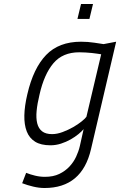

<svg xmlns="http://www.w3.org/2000/svg" viewBox="-20 -718 602 962"><path d="M386 -698H446L428 -623H368ZM241 -46Q266 -46 294 -56.5Q322 -67 346.5 -81Q371 -95 389.5 -110Q408 -125 413 -133L487 -446Q480 -447 467.5 -449Q455 -451 440 -452.5Q425 -454 408.5 -455Q392 -456 377 -456Q294 -456 247.5 -401Q201 -346 178 -244Q167 -199 163.5 -162.5Q160 -126 166.5 -100Q173 -74 191 -60Q209 -46 241 -46ZM111 148Q131 156 155.5 162Q180 168 205 168Q247 168 277 153.5Q307 139 328 116.5Q349 94 361.5 67Q374 40 380 14L399 -71Q390 -60 373 -46Q356 -32 334 -19.5Q312 -7 286 1.5Q260 10 233 10Q185 10 156 -8Q127 -26 114 -59.5Q101 -93 102 -140Q103 -187 117 -246Q147 -376 211 -442.5Q275 -509 386 -509Q420 -509 453 -504Q486 -499 499 -497L562 -509L436 29Q391 224 203 224Q176 224 146.5 217Q117 210 91 200Z"/></svg>

Font: Panefresco 250wt
Style: Italic
Weight: 300
Version: Version 1.000